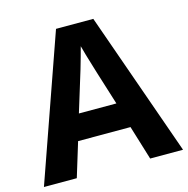

<svg xmlns="http://www.w3.org/2000/svg" viewBox="-106 -819 901 920"><g transform="rotate(-15 345.0 -358.5)"><path d="M527 0 475 -170H215L163 0H0L252 -717H437L690 0ZM387 -463Q382 -480 374 -506Q366 -532 358 -559Q350 -586 345 -606Q340 -586 331.5 -556.5Q323 -527 315.5 -500.5Q308 -474 304 -463L253 -297H439Z"/></g></svg>

Font: Noto Sans Kawi
Style: Bold
Weight: 700
Designer: Fadhl Haqq
Version: Version 1.000